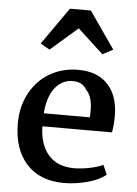

<svg xmlns="http://www.w3.org/2000/svg" viewBox="-59 -912 693 970"><g transform="rotate(5 287.5 -427.0)"><path d="M44 0ZM529 -346Q529 -302 522 -263H169Q171 -170 216.5 -118Q262 -66 346 -66Q383 -66 425 -74.5Q467 -83 493 -96L514 -48Q482 -20 421 -3.5Q360 13 300 13Q178 12 111 -63Q44 -138 44 -267Q44 -352 80 -419.5Q116 -487 180 -525Q244 -563 326 -563Q422 -563 475.5 -506Q529 -449 529 -346ZM170 -329H404Q405 -340 405 -362Q405 -436 373 -466Q353 -504 303 -504Q248 -504 212.5 -459Q177 -414 170 -329ZM256 -867H362L492 -680L439 -652L309 -772L171 -652L124 -679Z"/></g></svg>

Font: Martel
Style: Bold
Weight: 700
Designer: Dan Reynolds
Foundry: Dan Reynolds
Version: Version 1.001; ttfautohint (v1.1) -l 5 -r 5 -G 72 -x 0 -D la